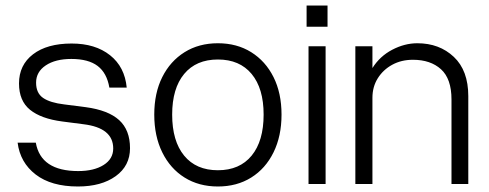

<svg xmlns="http://www.w3.org/2000/svg" viewBox="-20 -668 1774 697"><path d="M283 -217 206 -227Q129 -237 89 -269.5Q49 -302 49 -365Q49 -432 100 -471Q151 -510 240 -510Q326 -510 379.5 -467.5Q433 -425 440 -350H377Q368 -403 334.5 -428.5Q301 -454 239 -454Q181 -454 146 -430.5Q111 -407 111 -368Q111 -330 136.5 -312.5Q162 -295 213 -289L291 -279Q373 -268 412.5 -232Q452 -196 452 -130Q452 -66 400 -28.5Q348 9 263 9Q166 9 109.5 -34.5Q53 -78 44 -150H110Q128 -47 264 -47Q321 -47 356 -69Q391 -91 391 -129Q391 -204 283 -217Z M540 -252Q540 -330 569 -388Q598 -446 650 -478.5Q702 -511 771 -511Q840 -511 892 -478.5Q944 -446 973 -388Q1002 -330 1002 -252Q1002 -174 973 -115Q944 -56 892 -23.5Q840 9 771 9Q702 9 650 -23.5Q598 -56 569 -115Q540 -174 540 -252ZM937 -252Q937 -347 893.5 -399.5Q850 -452 771 -452Q692 -452 648.5 -399.5Q605 -347 605 -252Q605 -156 648.5 -103Q692 -50 771 -50Q850 -50 893.5 -103Q937 -156 937 -252Z M1093 -648H1169V-571H1093ZM1100 -500H1162V0H1100Z M1270 -500H1332V-421Q1359 -464 1404 -487.5Q1449 -511 1495 -511Q1575 -511 1627.5 -461.5Q1680 -412 1680 -319V0H1619V-307Q1619 -382 1581 -416.5Q1543 -451 1479 -451Q1437 -451 1404 -433Q1371 -415 1351.5 -384Q1332 -353 1332 -313V0H1270Z"/></svg>

Font: Overused Grotesk Book
Style: Regular
Weight: 350
Version: Version 0.003